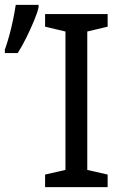

<svg xmlns="http://www.w3.org/2000/svg" viewBox="-21 -772 505 792"><path d="M423 0H165V-52L249 -71V-642L165 -662V-714H423V-662L339 -642V-71L423 -52ZM-1 -567Q8 -592 17 -624.5Q26 -657 33 -691Q40 -725 44 -752H138V-741Q133 -719 119 -685.5Q105 -652 87.5 -616.5Q70 -581 52 -553H-1Z"/></svg>

Font: TSCustom
Style: Regular
Weight: 400
Designer: Monotype Design Team
Foundry: Monotype Imaging Inc.
Version: Version 2.004; ttfautohint (v1.8.3) -l 8 -r 50 -G 200 -x 14 